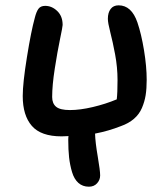

<svg xmlns="http://www.w3.org/2000/svg" viewBox="-20 -558 628 717"><path d="M210 -48.8Q132.8 -48.8 98.9 -87.9Q64.9 -127 64.9 -199.2Q64.9 -247.6 80.6 -344.7Q96.2 -441.9 109.9 -491.2Q115.7 -514.6 123.8 -525.4Q131.8 -536.1 148.9 -536.1Q173.8 -536.1 193.8 -516.8Q213.9 -497.6 213.9 -464.8Q213.9 -458.5 204.1 -411.6Q194.3 -364.7 184.6 -302.2Q174.8 -239.7 174.8 -195.8Q174.8 -171.4 189.7 -159.2Q204.6 -147 241.2 -147Q278.8 -147 326.4 -158.2Q374 -169.4 416 -187Q418.9 -210.9 418.9 -258.8Q418.9 -306.6 409.9 -354.7Q400.9 -402.8 391.8 -437.7Q382.8 -472.7 382.8 -487.8Q382.8 -510.7 393.1 -524.4Q403.3 -538.1 422.9 -538.1Q471.2 -538.1 493.2 -474.1Q507.8 -431.2 517.8 -370.4Q527.8 -309.6 527.8 -259.8Q527.8 -227.1 523.9 -202.6Q520 -178.2 510 -154.8Q500 -131.3 480.2 -114.3Q460.4 -97.2 431.2 -86.9Q385.3 -68.8 335 -59.1Q335.9 -26.4 345 26.4Q354 79.1 354 97.2Q354 113.8 342.5 126.5Q331.1 139.2 312 139.2Q288.6 139.2 272.7 125Q256.8 110.8 249 84.5Q241.2 58.1 238 29.8Q234.9 1.5 234.9 -35.2Q234.9 -44.9 235.8 -49.8Q231.4 -49.8 222.9 -49.3Q214.4 -48.8 210 -48.8Z"/></svg>

Font: Shantell Sans Irregular Bouncy
Style: Regular
Weight: 500
Designer: Stephen Nixon, Anya Danilova, Shantell Martin
Foundry: Arrow Type
Version: Version 1.006;[9816181b4]